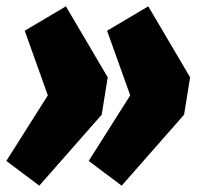

<svg xmlns="http://www.w3.org/2000/svg" viewBox="-32 -586 624 606"><path d="M176 -566 308 -342 289 -224 92 0 -12 -78 119 -285 46 -489ZM436 -566 568 -342 549 -224 352 0 248 -78 379 -285 306 -489Z"/></svg>

Font: Fira Sans Extra Condensed Black
Style: Italic
Weight: 900
Width: 3
Italic angle: -8°
Designer: Carrois Corporate & Edenspiekermann AG
Foundry: Carrois Corporate GbR & Edenspiekermann AG
Version: Version 4.203